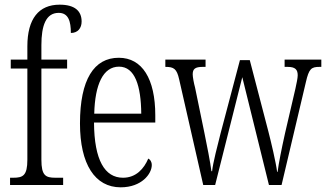

<svg xmlns="http://www.w3.org/2000/svg" viewBox="-20 -791 1395 821"><path d="M23 0H250V-31H217C175 -31 157 -40 157 -108V-498H267V-536H157V-598C157 -681 176 -736 231 -736C273 -736 283 -699 283 -650C313 -650 329 -671 329 -699C329 -744 300 -771 235 -771C146 -771 97 -711 97 -593V-536H26V-498H97V-108C97 -40 78 -31 37 -31H23Z M496 10C586 10 629 -48 629 -85C629 -100 622 -109 614 -113C596 -70 562 -31 506 -31C428 -31 383 -106 382 -267H644V-298C644 -454 588 -544 488 -544C382 -544 322 -451 322 -263C322 -89 386 10 496 10ZM584 -305H383C386 -430 421 -506 489 -506C557 -506 583 -424 584 -305Z M746 -452 849 0H900L1016 -461L1130 0H1184L1288 -440C1301 -497 1311 -505 1346 -505H1354V-536H1197V-505H1210C1243 -505 1253 -493 1253 -469C1253 -457 1248 -434 1243 -411L1199 -222C1183 -150 1172 -94 1167 -56H1165C1160 -96 1139 -185 1127 -231L1048 -534H1006L923 -220C911 -173 890 -92 887 -59H884C880 -93 864 -175 854 -223L814 -417C809 -435 804 -462 804 -473C804 -496 814 -505 847 -505H859V-536H687V-505H688C723 -505 736 -497 746 -452Z"/></svg>

Font: Noto Serif Tamil ExtraCondensed Light
Style: Italic
Weight: 300
Width: 2
Italic angle: -12°
Designer: Indian Type Foundry, Tom Grace, and the Monotype Design Team
Foundry: Monotype Imaging Inc.
Version: Version 2.003